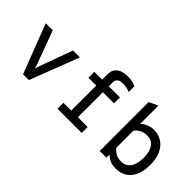

<svg xmlns="http://www.w3.org/2000/svg" viewBox="-17 -1296 1882 1882"><g transform="rotate(45 924.0 -355.0)"><path d="M268 0 71.5 -511H169L293.5 -173.5Q298 -162 302 -149.2Q306 -136.5 310 -120.5Q314 -136.5 318.2 -149.2Q322.5 -162 326.5 -173.5L449 -511H545L348.5 0Z M853 0V-429H745V-511H853V-584.5Q853 -622.5 866.5 -647.2Q880 -672 902.5 -686.2Q925 -700.5 952.8 -706.2Q980.5 -712 1008.5 -712Q1046 -712 1073 -705.5Q1100 -699 1123 -687.5V-608.5Q1099.5 -619.5 1076 -624Q1052.5 -628.5 1024.5 -628.5Q995.5 -628.5 978.2 -621Q961 -613.5 953.2 -600Q945.5 -586.5 945.5 -568V-511H1099.5V-429H945.5V0ZM745 0V-82H1081.5V0Z M1563 12Q1511 12 1478.8 -4.2Q1446.5 -20.5 1423.5 -42.5V0H1331V-678L1423.5 -722V-466Q1446.5 -491.5 1483.8 -507.2Q1521 -523 1561 -523Q1625.5 -523 1674.5 -491Q1723.5 -459 1750.8 -399.2Q1778 -339.5 1778 -256Q1778 -126.5 1720.5 -57.2Q1663 12 1563 12ZM1548.5 -74.5Q1617 -74.5 1650.2 -123.5Q1683.5 -172.5 1683.5 -256Q1683.5 -343.5 1649.8 -390.2Q1616 -437 1548.5 -437Q1517.5 -437 1492.5 -426.8Q1467.5 -416.5 1450 -401.5Q1432.5 -386.5 1423.5 -372.5V-139.5Q1443 -109.5 1475.5 -92Q1508 -74.5 1548.5 -74.5Z"/></g></svg>

Font: Overpass Mono Medium
Style: Regular
Weight: 500
Monospace: yes
Designer: Delve Withrington, Dave Bailey
Foundry: Delve Fonts LLC
Version: Version 4.000